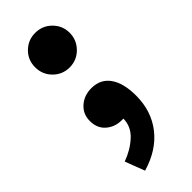

<svg xmlns="http://www.w3.org/2000/svg" viewBox="-244 -569 821 821"><g transform="rotate(-45 166.0 -158.5)"><path d="M173 -533Q130 -533 99.5 -503Q69 -473 69 -429Q69 -385 99.5 -354.5Q130 -324 173 -324Q217 -324 247.5 -355Q278 -386 278 -429Q278 -472 247.5 -502.5Q217 -533 173 -533ZM181 -7H171Q130 -7 101 -32Q72 -57 72 -101Q72 -143 102 -169.5Q132 -196 176 -196Q231 -196 260 -154.5Q289 -113 289 -38Q289 55 237 121.5Q185 188 89 216L55 127Q107 108 143.5 74.5Q180 41 181 -7Z"/></g></svg>

Font: Nebula Sans Bold
Style: Regular
Weight: 700
Designer: Paul D. Hunt for Adobe (as Source Sans)
Foundry: Nebula Entertainment & Broadcasting LLC
Version: Version 1.010